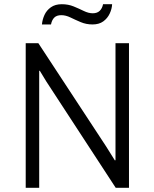

<svg xmlns="http://www.w3.org/2000/svg" viewBox="-20 -891 733 911"><path d="M102 0V-686H162L483 -197L525 -130L528 -131V-686H592V0H529L200 -504L169 -555H166V0ZM179 -775Q181 -798 191 -820Q201 -842 221.5 -856.5Q242 -871 273 -871Q304 -871 329.5 -860.5Q355 -850 377.5 -839Q400 -828 420 -828Q441 -828 453 -839.5Q465 -851 469 -871H512Q511 -849 500.5 -826.5Q490 -804 470 -789.5Q450 -775 419 -775Q389 -775 363 -786Q337 -797 314.5 -808Q292 -819 271 -819Q249 -819 237.5 -807.5Q226 -796 222 -775Z"/></svg>

Font: Chivo ExtraLight
Style: Regular
Weight: 250
Designer: Hector Gatti
Foundry: Omnibus-Type
Version: Version 2.002